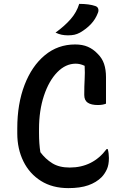

<svg xmlns="http://www.w3.org/2000/svg" viewBox="-20 -949 640 989"><path d="M332 20Q250 20 191 -17Q132 -54 100.5 -118Q69 -182 69 -262V-288Q69 -414 106.5 -511.5Q144 -609 211 -664.5Q278 -720 367 -720Q405 -720 432.5 -708Q460 -696 481 -674Q506 -650 516 -620Q526 -590 526 -552V-415Q509 -408 484 -408Q450 -408 432 -420Q414 -432 414 -460Q414 -507 416 -540.5Q418 -574 416 -610Q403 -616 392 -618.5Q381 -621 370 -621Q318 -621 275 -577Q232 -533 206.5 -456.5Q181 -380 181 -284V-264Q181 -208 188 -165Q214 -130 249.5 -108Q285 -86 339 -86Q458 -86 529 -181H535Q538 -171 539.5 -158.5Q541 -146 541 -135Q541 -100 530.5 -77Q520 -54 504 -37Q476 -9 434.5 5.5Q393 20 332 20ZM388 -929Q439 -929 471 -918Q483 -914 486 -903.5Q489 -893 484 -882Q472 -850 448.5 -825Q425 -800 392 -781Q377 -773 363 -770Q349 -767 330 -767Q313 -767 298 -770Q283 -773 266 -781Q313 -815 344 -850.5Q375 -886 388 -929Z"/></svg>

Font: Recursive Mn Csl St Med
Style: Regular
Weight: 500
Monospace: yes
Version: Version 1.079;hotconv 1.0.112;makeotfexe 2.5.65598; ttfautoh